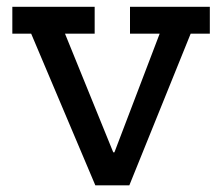

<svg xmlns="http://www.w3.org/2000/svg" viewBox="-20 -556 666 576"><path d="M370 -535.5H609.5V-455H552L368 0H266L73.5 -455H17V-535.5H264V-455H175L360 0L273 -99H361L285.5 0L459 -455H370Z"/></svg>

Font: Hepta Slab Medium
Style: Regular
Weight: 500
Designer: Michael LaGattuta
Foundry: Michael LaGattuta
Version: Version 1.102